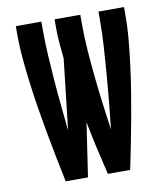

<svg xmlns="http://www.w3.org/2000/svg" viewBox="-82 -805 765 874"><g transform="rotate(-10 300.0 -367.5)"><path d="M151 0Q139 -58 127.5 -115.5Q116 -173 105.5 -231Q95 -289 85.5 -347Q76 -405 68.5 -463.5Q61 -522 55.5 -580.5Q50 -639 50 -698V-735H168V-698Q168 -639 171.5 -580Q175 -521 179.5 -462Q184 -403 190 -344Q196 -285 202 -226L239 -553Q235 -589 232 -625.5Q229 -662 229 -698V-735H348V-698Q348 -635 352.5 -572Q357 -509 363.5 -446.5Q370 -384 378 -321Q386 -258 395 -196Q402 -259 408 -321.5Q414 -384 419 -446.5Q424 -509 428 -572Q432 -635 432 -698V-735H550V-698Q550 -639 544.5 -580.5Q539 -522 531.5 -463.5Q524 -405 514.5 -347Q505 -289 494.5 -231Q484 -173 472.5 -115.5Q461 -58 449 0H346Q331 -62 317 -123.5Q303 -185 291 -248L254 0Z"/></g></svg>

Font: Iosevka Fixed Extended
Style: Bold
Weight: 700
Width: 7
Monospace: yes
Designer: Belleve Invis
Foundry: Belleve Invis
Version: Version 24.1.1; ttfautohint (v1.8.4)